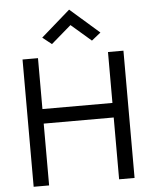

<svg xmlns="http://www.w3.org/2000/svg" viewBox="-62 -1001 838 1052"><g transform="rotate(-5 357.5 -475.0)"><path d="M127 -340H607V-420H127ZM550 -700V0H635V-700ZM80 -700V0H165V-700ZM358 -865 468 -770 518 -810 358 -950 198 -810 248 -770Z"/></g></svg>

Font: Glinicke Jost Regular
Style: Regular
Weight: 400
Version: Version 3.710